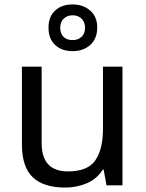

<svg xmlns="http://www.w3.org/2000/svg" viewBox="-20 -837 658 867"><path d="M533 -536V0H461L448 -71H444Q418 -29 372 -9.5Q326 10 274 10Q177 10 128 -36.5Q79 -83 79 -185V-536H168V-191Q168 -63 287 -63Q376 -63 410.5 -113Q445 -163 445 -257V-536ZM308 -606Q259 -606 229 -634Q199 -662 199 -712Q199 -762 229 -789.5Q259 -817 308 -817Q355 -817 387 -789.5Q419 -762 419 -713Q419 -662 387.5 -634Q356 -606 308 -606ZM308 -656Q333 -656 348.5 -671Q364 -686 364 -712Q364 -738 348 -753Q332 -768 308 -768Q284 -768 268 -753Q252 -738 252 -712Q252 -686 266.5 -671Q281 -656 308 -656Z"/></svg>

Font: Noto Sans Takri
Style: Regular
Weight: 400
Designer: Monotype Design Team
Foundry: Monotype Imaging Inc.
Version: Version 2.003; ttfautohint (v1.8.4.7-5d5b)